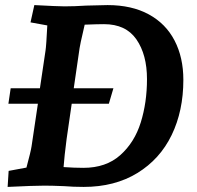

<svg xmlns="http://www.w3.org/2000/svg" viewBox="-20 -730 775 755"><path d="M14 -58 84 -71Q101 -134 104 -154L129 -322H13L22 -383H137L159 -531Q162 -550 166 -630L100 -642L115 -710Q208 -705 234 -705Q273 -705 319 -708L403 -710Q498 -710 565 -673.5Q632 -637 666.5 -570.5Q701 -504 701 -416Q701 -294 655 -199Q609 -104 520 -49.5Q431 5 309 5Q268 5 232 2Q184 0 155 0Q113 0 10 5ZM308 -70Q397 -70 453 -120Q509 -170 533.5 -248.5Q558 -327 558 -419Q558 -515 516.5 -575Q475 -635 389 -635Q365 -635 313 -633L306 -602Q296 -560 293 -541L270 -383H426L408 -322H262L242 -184Q233 -115 230 -73Q272 -70 308 -70Z"/></svg>

Font: Andada Pro ExtraBold
Style: Italic
Weight: 800
Italic angle: -6.99998°
Designer: Carolina Giovagnoli
Foundry: Huerta Tipografica
Version: Version 3.005; ttfautohint (v1.8.4)